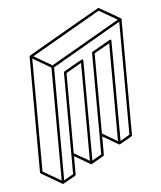

<svg xmlns="http://www.w3.org/2000/svg" viewBox="-60 -885 852 1013"><g transform="rotate(-5 366.0 -378.5)"><path d="M233.9 75.2Q231.4 75.2 231.4 74.7H230.5L120.1 10.3Q117.2 8.3 116.7 4.9L115.2 -609.4Q115.7 -612.8 118.7 -614.7Q497.1 -833.5 499 -833.5Q500.5 -833.5 557.1 -800.8L613.3 -768.1V-767.6H613.8V-767.1H614.3L614.7 -766.1L615.7 -763.2L617.2 -148.9Q617.2 -145 614.3 -143.1Q550.3 -106.4 549.6 -106.2Q548.8 -106 547.9 -106L545.4 -106.4L460 -156.2L460.4 -58.1Q460 -54.7 457 -52.7Q393.1 -15.6 392.3 -15.4Q391.6 -15.1 390.6 -15.1Q389.6 -15.1 388.9 -15.4Q388.2 -15.6 387.7 -16.1L302.7 -65.4L303.2 32.2Q303.2 36.1 299.8 38.1Q235.8 75.2 233.9 75.2ZM227.1 57.1 225.1 -541 128.4 -597.7 130.4 1ZM231.9 -552.7 595.7 -762.7 499 -818.8 135.3 -608.9ZM384.3 -33.7 382.8 -552.2 301.8 -505.4 302.7 -80.6ZM541 -124 539.6 -642.6 458.5 -596.2 460 -171.4ZM240.2 57.1 290 28.8 288.6 -509.3Q288.6 -512.7 291.5 -515.1Q387.2 -570.3 389.2 -570.3Q396 -570.3 396 -563.5L397.5 -33.7L446.8 -62V-167.5L445.3 -599.6Q445.3 -603.5 448.7 -605.5Q544.4 -661.1 546.4 -661.1Q552.7 -661.1 552.7 -654.3L554.7 -124L604 -152.8L602.5 -751.5L238.8 -541Z"/></g></svg>

Font: 3D Isometric
Style: Regular
Weight: 400
Designer: GGBotNet
Version: 1.10